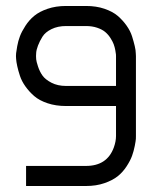

<svg xmlns="http://www.w3.org/2000/svg" viewBox="-20 -620 540 640"><path d="M200.2 -600.1H266.6Q300.8 -600.1 328.1 -590.8Q355.5 -581.5 372.6 -566.9Q389.6 -552.2 402.1 -534.4Q414.6 -516.6 420.2 -498.8Q425.8 -481 429.2 -466.3Q432.6 -451.7 432.6 -442.4L433.1 -433.1V-166.5Q433.1 -163.1 432.9 -157Q432.6 -150.9 429.2 -133.5Q425.8 -116.2 420.2 -100.6Q414.6 -85 402.1 -65.7Q389.6 -46.4 372.6 -32.7Q355.5 -19 328.1 -9.5Q300.8 0 266.6 0H66.9V-66.9H266.6Q336.9 -66.9 359.4 -128.4Q366.7 -148.9 366.7 -166.5V-266.6H200.2Q166 -266.6 138.4 -275.9Q110.8 -285.2 94 -299.8Q77.1 -314.5 64.7 -332Q52.2 -349.6 46.4 -367.4Q40.5 -385.3 37.4 -399.9Q34.2 -414.6 33.7 -423.8L33.2 -433.1Q33.2 -436.5 33.7 -442.6Q34.2 -448.7 37.4 -466.1Q40.5 -483.4 46.4 -499Q52.2 -514.6 64.7 -533.9Q77.1 -553.2 94 -567.1Q110.8 -581.1 138.4 -590.6Q166 -600.1 200.2 -600.1ZM266.6 -533.2H200.2Q172.4 -533.2 151.6 -522.9Q130.9 -512.7 121.6 -497.8Q112.3 -482.9 106.7 -468.3Q101.1 -453.6 100.6 -443.4L100.1 -433.1Q100.1 -429.2 100.6 -422.4Q101.1 -415.5 106.7 -398.4Q112.3 -381.3 121.6 -368.2Q130.9 -355 151.6 -344.2Q172.4 -333.5 200.2 -333.5H366.7V-433.1Q366.7 -435.1 366.5 -438.7Q366.2 -442.4 364.3 -452.9Q362.3 -463.4 358.9 -472.7Q355.5 -481.9 347.9 -493.7Q340.3 -505.4 330.3 -513.7Q320.3 -522 303.7 -527.6Q287.1 -533.2 266.6 -533.2Z"/></svg>

Font: Malkor
Style: Regular
Weight: 400
Version: Version 1.3